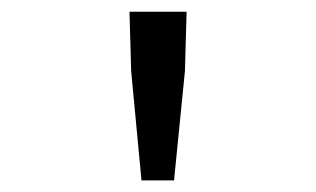

<svg xmlns="http://www.w3.org/2000/svg" viewBox="-20 -900 540 328"><path d="M201.2 -879.9H298.8L295.9 -778.3L277.3 -591.8H221.7L204.1 -778.3Z"/></svg>

Font: GenEi Gothic M Regular
Style: Regular
Weight: 400
Designer: o_tamon (Modified); [Source Han Sans]
Ryoko NISHIZUKA  (kana & ideographs); Paul D. Hunt (Latin, Greek & Cyrillic); Wenl
Version: Version 1.1a;Original Version 1.004